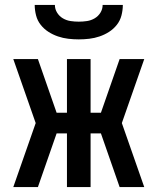

<svg xmlns="http://www.w3.org/2000/svg" viewBox="-20 -760 640 780"><path d="M566 0H466L390 -218H348V0H252V-218H210L134 0H34L125 -260L34 -520H134L210 -302H252V-520H348V-302H390L466 -520H566L475 -260ZM300 -600Q279 -600 257.5 -602.5Q236 -605 215.5 -612Q195 -619 177 -630.5Q159 -642 145.5 -659Q132 -676 126.5 -697.5Q121 -719 121 -740H203Q203 -723 212 -708.5Q221 -694 235.5 -685.5Q250 -677 266.5 -674.5Q283 -672 300 -672Q317 -672 333.5 -674.5Q350 -677 364.5 -685.5Q379 -694 388 -708.5Q397 -723 397 -740H479Q479 -719 473.5 -697.5Q468 -676 454.5 -659Q441 -642 423 -630.5Q405 -619 384.5 -612Q364 -605 342.5 -602.5Q321 -600 300 -600Z"/></svg>

Font: Iosevka SS04 Medium Extended
Style: Regular
Weight: 500
Width: 7
Monospace: yes
Designer: Belleve Invis
Foundry: Belleve Invis
Version: Version 19.0.0; ttfautohint (v1.8.4)